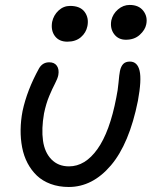

<svg xmlns="http://www.w3.org/2000/svg" viewBox="-20 -743 618 773"><path d="M486.8 -583Q456.1 -583 439.2 -606Q422.4 -628.9 428.2 -661.1Q434.1 -687 455.1 -705.1Q476.1 -723.1 502 -723.1Q538.6 -723.1 556.9 -699.5Q575.2 -675.8 568.8 -645Q564.5 -622.6 542.7 -602.8Q521 -583 486.8 -583ZM251 -575.2Q217.8 -575.2 200.9 -597.9Q184.1 -620.6 189.9 -654.8Q195.8 -682.1 215.8 -700.7Q235.8 -719.2 262.2 -719.2Q302.7 -719.2 320.6 -695.3Q338.4 -671.4 332 -638.2Q326.7 -611.3 305.7 -593.3Q284.7 -575.2 251 -575.2ZM256.8 9.8Q216.8 9.8 183.8 -2.4Q150.9 -14.6 128.4 -36.1Q106 -57.6 90.8 -86.4Q75.7 -115.2 69.1 -149.7Q62.5 -184.1 63 -220.9Q63.5 -257.8 70.8 -295.9Q88.9 -380.4 137.2 -467.8Q151.4 -492.2 178.2 -492.2Q199.2 -492.2 209 -478Q218.8 -463.9 214.8 -440.9Q211.9 -426.3 201.4 -406.5Q190.9 -386.7 178.2 -356.4Q165.5 -326.2 157.2 -286.1Q146.5 -224.1 153.1 -176.8Q159.7 -129.4 187 -101.3Q214.4 -73.2 257.8 -73.2Q322.8 -73.2 372.3 -142.8Q421.9 -212.4 448.2 -350.1Q454.6 -379.9 457.3 -411.4Q460 -442.9 462.9 -457Q466.8 -475.6 476.1 -485.4Q485.4 -495.1 502.9 -495.1Q533.2 -495.1 542 -458.3Q550.8 -421.4 535.2 -336.9Q500.5 -164.1 426.5 -77.1Q352.5 9.8 256.8 9.8Z"/></svg>

Font: Shantell Sans Normal
Style: Italic
Weight: 400
Italic angle: -11.31°
Designer: Stephen Nixon, Anya Danilova, Shantell Martin
Foundry: Arrow Type
Version: Version 1.006;[559af2be0]